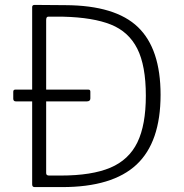

<svg xmlns="http://www.w3.org/2000/svg" viewBox="-20 -762 749 782"><path d="M542 -651.5C480.7 -710.5 382.3 -740.3 247 -741L121 -742C114.3 -742 111 -739 111 -733V-397H42C36.7 -397 34 -394 34 -388V-360C34 -352.7 37.7 -349 45 -349H111V-11C111 -3.7 114.3 0 121 0H233C369.7 0 470.7 -30.5 536 -91.5C601.3 -152.5 634 -247.3 634 -376C634 -500.7 603.3 -592.5 542 -651.5ZM429.5 -79C379.2 -57.7 311.7 -47 227 -47H180C172 -47 168 -50.3 168 -57V-349H333C343 -349 348 -353 348 -361V-389C348 -394.3 345.3 -397 340 -397H168V-680C168 -689.3 170.7 -694 176 -694H238C318.7 -692 383.2 -681.3 431.5 -662C479.8 -642.7 515.7 -610 539 -564C562.3 -518 574 -454 574 -372C574 -292.7 562.5 -229.3 539.5 -182C516.5 -134.7 479.8 -100.3 429.5 -79Z"/></svg>

Font: Libre Franklin ExtraLight
Style: Regular
Weight: 275
Designer: Pablo Impallari, Rodrigo Fuenzalida
Foundry: Impallari Type
Version: Version 1.002; ttfautohint (v1.5)